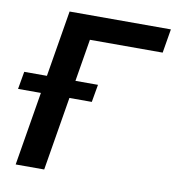

<svg xmlns="http://www.w3.org/2000/svg" viewBox="-104 -800 800 873"><g transform="rotate(10 295.5 -363.5)"><path d="M614.7 -727.3 596.2 -616.8H260.3L158 0H26.3L147 -727.3ZM-22.7 -340.2 -8.5 -421.5H332L317.8 -340.2Z"/></g></svg>

Font: Inter UI Semi Bold
Style: Italic
Weight: 600
Italic angle: -9.39999°
Designer: Rasmus Andersson
Foundry: rsms
Version: 3.2;8d6f07862